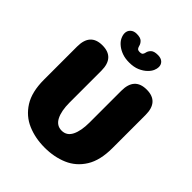

<svg xmlns="http://www.w3.org/2000/svg" viewBox="-224 -928 1067 1067"><g transform="rotate(45 309.5 -394.0)"><path d="M310 10.5Q236 10.5 175 -15.5Q114 -41.5 77.2 -99.8Q40.5 -158 40.5 -254V-514.5Q40.5 -619 135.5 -619Q231 -619 231 -514.5V-264.5Q231 -199.5 250.5 -161.2Q270 -123 310 -123Q350 -123 369 -161.2Q388 -199.5 388 -264.5V-514.5Q388 -619 483.5 -619Q578.5 -619 578.5 -514.5V-254Q578.5 -158 542.2 -99.8Q506 -41.5 445.2 -15.5Q384.5 10.5 310 10.5ZM391.5 -799Q416 -799 429.2 -786.8Q442.5 -774.5 442.5 -755Q442.5 -742 435.8 -726.2Q429 -710.5 413 -695Q396 -678.5 370 -667.2Q344 -656 307.5 -656Q275.5 -656 251.8 -664.8Q228 -673.5 211 -687Q191 -703 182.8 -720.8Q174.5 -738.5 174.5 -753.5Q174.5 -773 188.2 -786Q202 -799 225 -799Q255 -799 267.2 -786.8Q279.5 -774.5 282.5 -760Q284.5 -752 289.2 -745.2Q294 -738.5 308.5 -738.5Q323 -738.5 327.8 -745.2Q332.5 -752 334 -760Q336.5 -774.5 349 -786.8Q361.5 -799 391.5 -799Z"/></g></svg>

Font: Sono Monospace ExtraBold
Style: Regular
Weight: 800
Version: Version 2.112